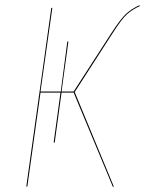

<svg xmlns="http://www.w3.org/2000/svg" viewBox="-20 -710 552 730"><path d="M407 -582 264 -360 413 0H409L260 -358H214L188 -168H184L210 -358H134L84 -1H80L175 -680H179L134 -362H211L236 -552H240L214 -362H260L404 -585Q439 -639 460 -658Q481 -677 510 -690L512 -687Q483 -674 462.5 -655.5Q442 -637 407 -582Z"/></svg>

Font: Fira Sans Condensed Four
Style: Italic
Weight: 100
Width: 3
Italic angle: -8°
Designer: bBox Type GmbH & Carrois Corporate GbR & Edenspiekermann AG
Foundry: bBox Type GmbH & Carrois Corporate GbR & Edenspiekermann AG
Version: Version 4.301